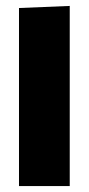

<svg xmlns="http://www.w3.org/2000/svg" viewBox="-20 -627 299 647"><path d="M44 0H215V-607L44 -600Z"/></svg>

Font: FilmFarsi Display
Style: Regular
Weight: 400
Designer: Borna Izadpanah
Foundry: Borna Izadpanah
Version: Version 1.000;PS 001.000;hotconv 1.0.88;makeotf.lib2.5.64775